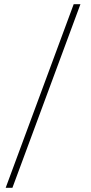

<svg xmlns="http://www.w3.org/2000/svg" viewBox="-20 -750 431 912"><path d="M7 142 330 -730H362L39 142Z"/></svg>

Font: Arima Madurai Thin
Style: Regular
Weight: 250
Designer: Joana Correia and Natanael Gama
Foundry: NDISCOVER
Version: Version 1.019; ttfautohint (v1.5) -l 7 -r 28 -G 50 -x 13 -D 